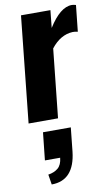

<svg xmlns="http://www.w3.org/2000/svg" viewBox="-101 -635 591 1029"><g transform="rotate(-10 194.5 -120.5)"><path d="M94.2 343.3 85.4 288.1Q118.2 283.2 138.9 265.9Q159.7 248.5 163.6 210H80.6L96.7 59.6H248L234.4 189.5Q217.3 342.8 94.2 343.3ZM28.8 0 89.4 -578.1H249.5L239.7 -482.9Q303.7 -585.4 366.7 -585.4Q376 -585.4 389.2 -581.5L374 -438.5Q357.9 -442.4 345.7 -441.9Q279.3 -438.5 228.5 -373.5L189 0Z"/></g></svg>

Font: Oswald
Style: Bold
Weight: 700
Designer: Vernon Adams
Foundry: Vernon Adams
Version: 3.0; ttfautohint (v0.94.23-7a4d-dirty) -l 8 -r 50 -G 200 -x 